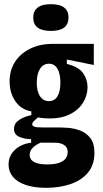

<svg xmlns="http://www.w3.org/2000/svg" viewBox="-20 -738 492 919"><path d="M201 161Q143 161 102.5 147Q62 133 41.5 108Q21 83 21 50Q21 8 51 -20.5Q81 -49 129 -55V-72Q98 -72 72.5 -83Q47 -94 47 -121Q47 -147 71 -163.5Q95 -180 130 -187V-205Q81 -213 53.5 -253.5Q26 -294 26 -348Q26 -402 52 -442Q78 -482 124.5 -505Q171 -528 232 -528H429V-427L300 -453V-432Q357 -418 378 -387.5Q399 -357 399 -321Q399 -281 377.5 -246.5Q356 -212 315.5 -191.5Q275 -171 219 -171Q209 -171 193 -172Q177 -173 162 -176Q147 -164 140.5 -156.5Q134 -149 134 -144Q134 -137 140.5 -133.5Q147 -130 157.5 -129Q168 -128 181 -128H257Q277 -128 306 -126Q335 -124 364 -113Q393 -102 412.5 -77Q432 -52 432 -6Q432 50 402 87Q372 124 319.5 142.5Q267 161 201 161ZM205 49Q241 49 262.5 41.5Q284 34 294 21Q304 8 304 -9Q304 -26 296 -35.5Q288 -45 276 -49.5Q264 -54 252 -54.5Q240 -55 231 -55H174Q149 -44 135.5 -29.5Q122 -15 122 3Q122 18 131 28Q140 38 158.5 43.5Q177 49 205 49ZM214 -254Q241 -254 255 -277Q269 -300 269 -342Q269 -385 255 -409Q241 -433 214 -433Q187 -433 171.5 -408.5Q156 -384 156 -342Q156 -315 163 -295Q170 -275 183 -264.5Q196 -254 214 -254ZM224 -590Q181 -590 160 -606Q139 -622 139 -654Q139 -685 160 -701.5Q181 -718 224 -718Q267 -718 287.5 -701.5Q308 -685 308 -655Q308 -622 287 -606Q266 -590 224 -590Z"/></svg>

Font: Bricolage Grotesque 24pt Condensed
Style: Bold
Weight: 700
Width: 3
Designer: Mathieu Triay
Foundry: Atelier Triay
Version: Version 1.001;gftools[0.9.33.dev8+g029e19f]